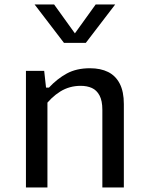

<svg xmlns="http://www.w3.org/2000/svg" viewBox="-20 -826 660 846"><path d="M189 0H94.3V-513.7H174.7L184.3 -427H189ZM431 0V-342.3Q431 -382 418.5 -405.4Q406 -428.8 384.8 -438.3Q363.7 -447.8 335.5 -447.8Q286 -447.8 245.6 -422.8Q205.2 -397.7 172 -352.5V-440H195.7Q232 -479 274.5 -502.2Q317 -525.3 376.3 -525.3Q423.2 -525.3 456.4 -508.8Q489.7 -492.2 507.7 -457.2Q525.7 -422.2 525.7 -367.7V0ZM261.8 -637.2H358.2L487.5 -806.2H401.5L310 -679L218.5 -806.2H132.5Z"/></svg>

Font: Monaspace Neon Var
Style: Regular
Weight: 400
Designer: Riley Cran and the Lettermatic Team
Version: Version 1.000 (Monaspace Neon Var)